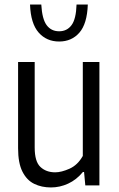

<svg xmlns="http://www.w3.org/2000/svg" viewBox="-20 -815 521 844"><path d="M204 9Q163 9 130.5 -6.8Q98 -22.5 78.8 -60.2Q59.5 -98 59.5 -163.5V-542.5H132.5V-166.5Q132.5 -104.5 157.8 -81Q183 -57.5 222.5 -57.5Q250 -57.5 285.8 -73.5Q321.5 -89.5 344 -129.5V-542.5H417V0H355L349.5 -59H344.5Q316 -24.5 279.5 -7.8Q243 9 204 9ZM240 -632.5Q184.5 -632.5 149.8 -672Q115 -711.5 112 -795H161.5Q165 -731.5 185 -704.5Q205 -677.5 240 -677.5Q274.5 -677.5 294.5 -704.5Q314.5 -731.5 316.5 -795H366Q363 -710.5 329 -671.5Q295 -632.5 240 -632.5Z"/></svg>

Font: Encode Sans Condensed
Style: Regular
Weight: 400
Width: 3
Designer: Multiple Designers
Foundry: Impallari Type
Version: Version 3.000; ttfautohint (v1.8.3) -l 8 -r 50 -G 200 -x 14 